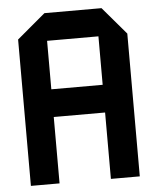

<svg xmlns="http://www.w3.org/2000/svg" viewBox="-52 -757 649 801"><g transform="rotate(-5 273.0 -356.5)"><path d="M45 0V-613L164 -713H165V0ZM165 -278V-394H380V-278ZM380 0V-597H501V0ZM165 -597V-713H403L501 -598V-597Z"/></g></svg>

Font: Foldit Medium
Style: Regular
Weight: 500
Version: Version 1.003